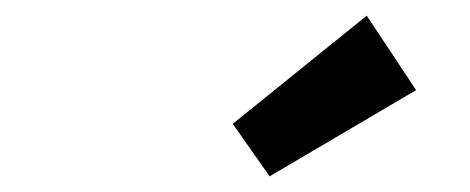

<svg xmlns="http://www.w3.org/2000/svg" viewBox="-20 -794 600 245"><path d="M324 -569 277 -636 448 -774 511 -679Z"/></svg>

Font: Ubuntu Sans Mono SemiBold
Style: Italic
Weight: 600
Italic angle: -13.5°
Monospace: yes
Designer: Dalton Maag Ltd
Foundry: Dalton Maag Ltd
Version: Version 1.006